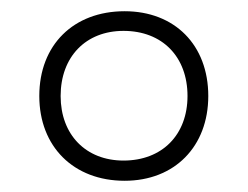

<svg xmlns="http://www.w3.org/2000/svg" viewBox="-20 -726 441 342"><path d="M202 -404C291 -404 351 -465 351 -555C351 -646 291 -706 202 -706C111 -706 50 -646 50 -555C50 -465 111 -404 202 -404ZM200 -440C133 -440 88 -486 88 -555C88 -625 133 -671 200 -671C269 -671 314 -625 314 -555C314 -486 269 -440 200 -440Z"/></svg>

Font: Fixel Display ExtraLight
Style: Regular
Weight: 200
Designer: AlfaBravo + MacPaw
Foundry: Kyrylo Tkachov, Marchela Mozhyna, Serhii Makarenko, Maria Weinstein, Zakhar Kryvoshyya
Version: Version 1.211